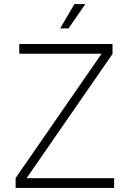

<svg xmlns="http://www.w3.org/2000/svg" viewBox="-20 -927 640 947"><path d="M57 0V-49L481 -662H75V-710H535V-661L111 -48H543V0ZM277 -787 347 -907H401L318 -787Z"/></svg>

Font: Geist Mono ExtraLight
Style: Regular
Weight: 200
Monospace: yes
Designer: Basement.studio, Andrés Briganti, Mateo Zaragoza
Foundry: Basement.studio, Vercel, Andrés Briganti, Guido Ferreyra, Mateo Zaragoza
Version: Version 1.500; ttfautohint (v1.8.4.7-5d5b)